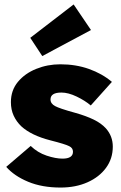

<svg xmlns="http://www.w3.org/2000/svg" viewBox="-20 -833 542 863"><path d="M252 10Q169 10 106.5 -16Q44 -42 8 -83L118 -177Q149 -147 189.5 -133.5Q230 -120 261 -120Q308 -120 308 -151Q308 -168 291 -176Q274 -185 207 -202Q121 -224 76 -265Q54 -286 41.5 -313Q29 -340 29 -374Q29 -427 60.5 -465Q92 -503 143 -523.5Q194 -544 251 -544Q321 -544 380 -523Q439 -502 483 -465L388 -359Q362 -381 324.5 -399Q287 -417 256 -417Q207 -417 207 -386Q207 -367 228 -356Q237 -351 259 -343.5Q281 -336 321 -325Q367 -312 401 -295.5Q435 -279 456 -256Q487 -221 487 -174Q487 -120 456.5 -78.5Q426 -37 373 -13.5Q320 10 252 10ZM170 -581 116 -663 311 -813 389 -698Z"/></svg>

Font: Lexend ExtraBold
Style: Regular
Weight: 800
Designer: Bonnie Shaver-Troup, Thomas Jockin
Foundry: Lexend
Version: Version 1.007; ttfautohint (v1.8.3)